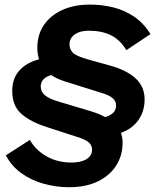

<svg xmlns="http://www.w3.org/2000/svg" viewBox="-20 -689 663 820"><path d="M274.8 110.6Q219 110.6 165.8 95.6Q112.6 80.6 70.5 50.1Q28.4 19.6 5.2 -25.6L107.6 -91.6Q131.8 -48 178.7 -21.4Q225.6 5.2 285.2 5.2Q325.8 5.2 349.5 -9.4Q373.2 -24 373.2 -49.4Q373.2 -68.8 358.4 -81.4Q343.6 -94 307.2 -105L183.8 -145Q110.2 -168.2 71.2 -202.8Q32.2 -237.4 32.2 -300.8Q32.2 -349.6 57.6 -381.7Q83 -413.8 127.1 -429.7Q171.2 -445.6 227 -445.6L262 -378Q202.8 -374.4 178.4 -360Q154 -345.6 154 -319.8Q154 -296.6 172.3 -281.7Q190.6 -266.8 231 -255L363.8 -215.2Q431.6 -195 467.6 -162.8Q503.6 -130.6 503.6 -79.8Q503.6 -24.6 475.9 18.5Q448.2 61.6 397.1 86.1Q346 110.6 274.8 110.6ZM397.8 -111.2 367 -182.8Q397 -182.2 421.6 -187.2Q446.2 -192.2 461 -205Q475.8 -217.8 475.8 -238Q475.8 -258.6 459.4 -271.3Q443 -284 411.2 -293L255 -342Q217.8 -353.8 191.8 -373.3Q165.8 -392.8 152.6 -420.7Q139.4 -448.6 139.4 -484.8Q139.4 -540 167.1 -581.5Q194.8 -623 245.6 -646.2Q296.4 -669.4 364.4 -669.4Q417.4 -669.4 465.5 -657Q513.6 -644.6 553.9 -617.1Q594.2 -589.6 622.8 -543.4L519.6 -474.8Q493.4 -518.8 454 -538.3Q414.6 -557.8 361 -557.8Q331.8 -557.8 313.2 -549.7Q294.6 -541.6 285.7 -528.8Q276.8 -516 276.8 -500Q276.8 -478.6 291.1 -464Q305.4 -449.4 354.4 -435.6L447.4 -409.6Q521.2 -389.6 559.4 -354.1Q597.6 -318.6 597.6 -264.8Q597.6 -215.4 572.8 -178.7Q548 -142 503.2 -124.1Q458.4 -106.2 397.8 -111.2Z"/></svg>

Font: Work Sans
Style: Italic
Weight: 400
Italic angle: -13°
Designer: Wei Huang
Foundry: Wei Huang
Version: Version 2.012